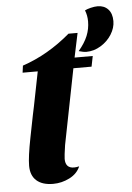

<svg xmlns="http://www.w3.org/2000/svg" viewBox="-53 -760 565 821"><g transform="rotate(-5 229.5 -350.0)"><path d="M349 -465H271L207 -141Q200 -94 200 -82Q200 -42 237 -42Q247 -42 259 -45Q246 -14 212.5 3Q179 20 142 20Q96 20 71 -2Q46 -24 46 -66Q46 -104 62 -185Q78 -266 81 -281L89 -319L118 -465H53L57 -495Q167 -532 263 -614H302L280 -510H358ZM397 -720Q425 -720 442 -702Q459 -684 459 -651Q459 -622 441.5 -594Q424 -566 394.5 -548Q365 -530 333 -530Q320 -530 300 -536Q327 -568 339 -597.5Q351 -627 351 -659Q351 -685 342 -707Q351 -712 367.5 -716Q384 -720 397 -720Z"/></g></svg>

Font: Sansita
Style: Bold Italic
Weight: 700
Italic angle: -11°
Designer: Pablo Cosgaya
Foundry: Omnibus-Type
Version: Version 1.006